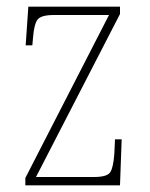

<svg xmlns="http://www.w3.org/2000/svg" viewBox="-20 -556 449 576"><path d="M56 0V-22L307 -511H142Q103 -511 92.5 -497Q82 -483 79 -442L77 -420H57L65 -536H340V-514L88 -25H262Q301 -25 310.5 -39Q320 -53 323 -95L325 -138H345L340 0Z"/></svg>

Font: Noto Serif Tamil Condensed Thin
Style: Regular
Weight: 100
Width: 3
Designer: Indian Type Foundry, Tom Grace, and the Monotype Design Team
Foundry: Monotype Imaging Inc.
Version: Version 2.004; ttfautohint (v1.8.4.7-5d5b)